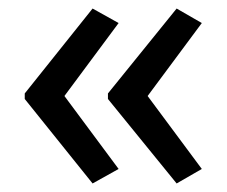

<svg xmlns="http://www.w3.org/2000/svg" viewBox="-20 -489 531 450"><path d="M38 -270 197 -469 258 -435 131 -264 258 -93 197 -59 38 -257ZM233 -270 394 -469 453 -435 326 -264 453 -93 394 -59 233 -257Z"/></svg>

Font: Noto Sans Hebrew SemiCondensed
Style: Regular
Weight: 400
Width: 4
Designer: Monotype Design Team
Foundry: Monotype Imaging Inc.
Version: Version 2.004; ttfautohint (v1.8.4.7-5d5b)